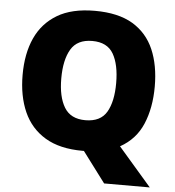

<svg xmlns="http://www.w3.org/2000/svg" viewBox="-59 -780 915 1004"><g transform="rotate(5 398.5 -277.5)"><path d="M744.6 -357.9Q744.6 -246.1 708.7 -161.1Q672.9 -76.2 590.8 -30.8L764.6 169.9H524.9L404.8 9.8H397.9Q277.8 9.8 201.2 -36.1Q124.5 -82 87.6 -165Q50.8 -248 50.8 -358.9Q50.8 -470.7 87.9 -552.2Q125 -633.8 201.4 -679.4Q277.8 -725.1 398.9 -725.1Q521 -725.1 597.7 -679.7Q673.8 -633.8 709.2 -551.5Q744.6 -469.2 744.6 -357.9ZM253.9 -357.9Q253.9 -261.2 287.4 -206.1Q320.8 -150.9 397.9 -150.9Q477.5 -150.9 509.8 -206.1Q542 -261.2 542 -357.9Q542 -455.1 509.8 -511Q477.5 -566.9 398.9 -566.9Q319.8 -566.9 286.9 -511Q253.9 -455.1 253.9 -357.9Z"/></g></svg>

Font: Nokora Black
Style: Regular
Weight: 900
Designer: Danh Hong
Version: Version 8.000; ttfautohint (v1.8.3)